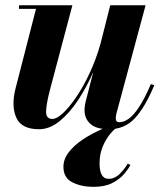

<svg xmlns="http://www.w3.org/2000/svg" viewBox="-20 -480 624 728"><path d="M474.5 145.5Q467.5 159.5 451 179.2Q434.5 199 406 213.8Q377.5 228.5 334.5 228.5Q289 228.5 254.8 211.5Q220.5 194.5 220.5 153Q220.5 123 241 96.8Q261.5 70.5 293.5 49.2Q325.5 28 361.2 12Q397 -4 427.5 -13.5L432.5 -4Q417 5.5 399.5 25.8Q382 46 369.8 75Q357.5 104 357.5 139Q357.5 198 391.5 198Q416 198 435.5 177.8Q455 157.5 464 140.5ZM254.5 -460 171 -145.5Q155.5 -87 154.8 -58Q154 -29 179 -29Q195 -29 219 -51.2Q243 -73.5 269.8 -113Q296.5 -152.5 320.5 -204Q344.5 -255.5 361 -314L398 -460H532L421 -48Q419 -39.5 419 -31Q419 -16.5 432.5 -16.5Q448.5 -16.5 466.8 -28.8Q485 -41 506.2 -72.5Q527.5 -104 552 -161L565 -157Q529.5 -72 490.8 -31Q452 10 393.5 10Q345 10 322.8 -10.2Q300.5 -30.5 300.5 -61.5Q300.5 -78.5 305.5 -97.5L333.5 -206.5Q309 -150.5 276.5 -101Q244 -51.5 206.2 -20.8Q168.5 10 128 10Q62 10 42.2 -33Q22.5 -76 38 -141L116.5 -446.5H52V-460Z"/></svg>

Font: Bodoni* 16pt
Style: Bold Italic
Weight: 700
Italic angle: -13°
Version: Version 2.3